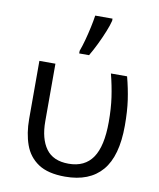

<svg xmlns="http://www.w3.org/2000/svg" viewBox="-89 -875 789 955"><g transform="rotate(10 305.0 -397.5)"><path d="M304.7 9.8Q218.3 9.8 169.2 -22.9Q120.1 -55.7 99.9 -112.5Q79.6 -169.4 79.6 -241.7V-535.2H160.6V-244.6Q160.6 -156.2 196.8 -106.4Q232.9 -56.6 311 -56.6Q392.6 -56.6 432.4 -115Q472.2 -173.3 472.2 -295.4Q472.2 -364.3 464.1 -419.9Q456.1 -475.6 440.9 -535.2H522.5Q538.1 -476.1 546.1 -420.4Q554.2 -364.7 554.2 -292Q554.2 -137.7 491.2 -64Q428.2 9.8 304.7 9.8ZM268.1 -606V-619.1Q277.3 -644 286.4 -677Q295.4 -710 302.7 -743.9Q310.1 -777.8 314 -805.2H401.4V-794.4Q396 -771.5 382.3 -737.8Q368.7 -704.1 351.6 -668.9Q334.5 -633.8 317.9 -606Z"/></g></svg>

Font: Open Sans
Style: Regular
Weight: 400
Designer: Monotype Design Team
Foundry: Monotype Imaging Inc.
Version: Version 3.000; ttfautohint (v1.8.4)